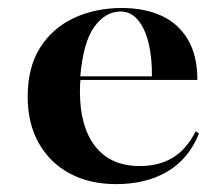

<svg xmlns="http://www.w3.org/2000/svg" viewBox="-20 -449 556 480"><path d="M270.2 11.3Q204 11.3 154.4 -15.3Q104.8 -41.9 77 -91.1Q49.2 -140.3 49.2 -207.3Q49.2 -280.6 80.2 -329.8Q111.3 -379 164.9 -404Q218.5 -429 284.7 -429Q341.1 -429 383.5 -409.7Q425.8 -390.3 449.6 -350.4Q473.4 -310.5 473.4 -249.2H139.5L137.9 -258.1H359.7Q360.5 -304 351.6 -340.7Q342.7 -377.4 325 -398.8Q307.3 -420.2 281.5 -420.2Q243.5 -420.2 215.7 -381.9Q187.9 -343.5 180.6 -256.5L181.5 -254.8Q180.6 -246.8 180.2 -238.3Q179.8 -229.8 179.8 -220.2Q179.8 -132.3 218.1 -83.1Q256.5 -33.9 329.8 -33.9Q376.6 -33.9 411.3 -54.4Q446 -75 469.4 -121L477.4 -115.3Q452.4 -52.4 399.2 -20.6Q346 11.3 270.2 11.3Z"/></svg>

Font: Playfair 144pt SemiExpanded ExtraBold
Style: Regular
Weight: 800
Width: 6
Designer: Claus Eggers Sørensen
Foundry: Claus Eggers Sørensen
Version: Version 2.203